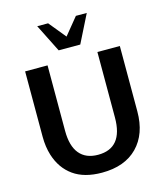

<svg xmlns="http://www.w3.org/2000/svg" viewBox="-139 -1080 1035 1199"><g transform="rotate(-15 378.0 -481.0)"><path d="M536.1 -975.1 445.8 -794.9H306.2L215.8 -975.1H286.1L376 -865.2L465.8 -975.1ZM682.1 -298.8V-299.8Q682.1 -153.8 600.3 -70.3Q518.6 13.2 371.1 13.2Q256.8 13.2 186.3 -37.1Q115.7 -87.4 86.9 -179.2Q69.8 -234.4 69.8 -298.8V-722.2H214.8V-298.8Q214.8 -200.7 256.1 -150.9Q297.4 -101.1 376 -101.1Q537.1 -101.1 537.1 -298.8V-722.2H682.1Z"/></g></svg>

Font: Perun
Style: Bold
Weight: 700
Foundry: Copyright (c) Stefan Peev, Context Ltd, 2016
Version: Version 1.0000